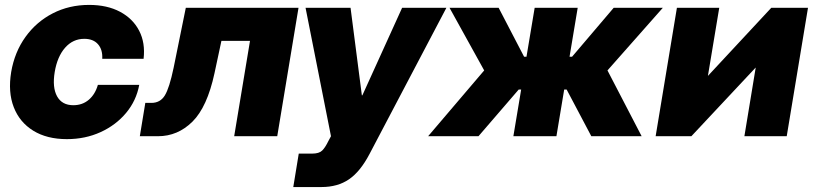

<svg xmlns="http://www.w3.org/2000/svg" viewBox="-20 -547 3268 771"><path d="M248.5 11.7Q168.5 11.7 113.5 -22.2Q58.6 -56.2 35.2 -116.7Q11.7 -177.2 24.9 -257.8Q38.6 -337.9 82.3 -398.7Q126 -459.5 191.9 -493.4Q257.8 -527.3 337.9 -527.3Q410.2 -527.3 461.9 -499.8Q513.7 -472.2 538.8 -423.6Q564 -375 556.6 -311H390.6Q392.6 -347.7 373.5 -369.4Q354.5 -391.1 318.4 -391.1Q272.9 -391.1 241.5 -355.5Q210 -319.8 199.7 -257.8Q189.5 -195.8 209.2 -160.2Q229 -124.5 274.4 -124.5Q311 -124.5 336.7 -146.5Q362.3 -168.5 373 -206.1H539.1Q527.3 -142.6 486.3 -93.5Q445.3 -44.4 383.8 -16.4Q322.3 11.7 248.5 11.7Z M541.5 0 563.5 -133.8H587.9Q623.5 -133.8 641.8 -163.6Q660.2 -193.4 677.2 -274.9L726.1 -515.6H1178.7L1093.3 0H920.4L983.9 -382.8H869.1L841.3 -252.9Q812 -117.2 752.9 -58.6Q693.8 0 614.3 0Z M1271 204.1H1157.7L1179.7 69.8H1233.9Q1261.2 69.8 1273.7 57.6Q1286.1 45.4 1298.8 19L1309.1 0L1207 -515.6H1387.7L1433.1 -164.1H1435.1L1594.7 -515.6H1772.5L1463.9 71.3Q1426.8 142.1 1381.3 173.1Q1335.9 204.1 1271 204.1Z M1699.2 0 1924.3 -264.2 1785.2 -515.6H1982.4L2084.5 -319.3H2094.2L2127 -515.6H2299.8L2267.1 -319.3H2277.3L2444.3 -515.6H2641.6L2419.4 -264.2L2556.6 0H2354.5L2255.4 -187.5H2245.6L2214.4 0H2041.5L2072.8 -187.5H2063L1901.4 0Z M3139.2 0H2969.2L3014.6 -275.4H3014.2L2756.3 0H2612.8L2698.2 -515.6H2868.2L2822.8 -242.7H2823.2L3077.1 -515.6H3224.6Z"/></svg>

Font: Inter Display Extra Bold
Style: Italic
Weight: 800
Italic angle: -9.39999°
Designer: Rasmus Andersson
Foundry: rsms
Version: Version 4.000;git-4fc901f